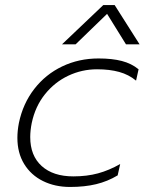

<svg xmlns="http://www.w3.org/2000/svg" viewBox="-20 -727 586 762"><path d="M390 -707H435L534 -551H480L405 -672L280 -551H226ZM49 -180Q49 -208 55 -239Q71 -316 116 -374Q161 -432 227 -463.5Q293 -495 371 -495Q425 -495 463.5 -485Q502 -475 530 -452L520 -407Q491 -431 453 -441.5Q415 -452 365 -452Q305 -452 251 -426.5Q197 -401 158.5 -353Q120 -305 106 -239Q100 -209 100 -183Q100 -109 145.5 -68Q191 -27 271 -27Q325 -27 369 -39Q413 -51 457 -76L447 -31Q407 -7 361.5 4Q316 15 258 15Q198 15 150.5 -8.5Q103 -32 76 -76Q49 -120 49 -180Z"/></svg>

Font: Prompt ExtraLight
Style: Italic
Weight: 275
Italic angle: -12°
Designer: Katatrad Team
Foundry: CadsonDemak
Version: Version 1.000